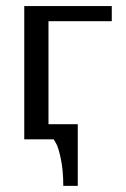

<svg xmlns="http://www.w3.org/2000/svg" viewBox="-20 -460 415 634"><path d="M140.1 -49.8H236.8V153.8H189Q189 103 180.9 64.7Q172.9 26.4 165 13.2L157.2 0H60.1V-439.9H349.1V-390.1H140.1Z"/></svg>

Font: Pfennig
Style: Medium
Weight: 500
Version: Version 20120410 ; ttfautohint (v0.8)